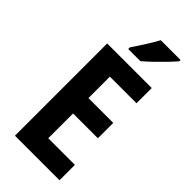

<svg xmlns="http://www.w3.org/2000/svg" viewBox="-289 -993 1051 1051"><g transform="rotate(45 236.5 -467.0)"><path d="M421 0H76V-714H421V-596H215V-430H407V-311H215V-119H421ZM424 -924Q409 -906 382.5 -878.5Q356 -851 326.5 -822.5Q297 -794 273 -774H179V-787Q204 -823 228.5 -862Q253 -901 271 -934H424Z"/></g></svg>

Font: Noto Sans Kannada Condensed
Style: Bold
Weight: 700
Width: 3
Designer: Jelle Bosma - Monotype Design Team
Foundry: Monotype Imaging Inc.
Version: Version 2.005; ttfautohint (v1.8.4.7-5d5b)